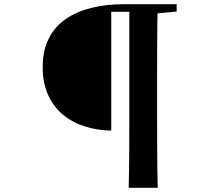

<svg xmlns="http://www.w3.org/2000/svg" viewBox="-20 -763 1040 913"><path d="M509 -142Q444 -143 385.5 -161Q327 -179 281.5 -216Q236 -253 209.5 -310Q183 -367 183 -444Q183 -522 211.5 -579Q240 -636 292 -672Q344 -708 414.5 -725.5Q485 -743 568 -743H663V-707H509ZM592 130Q594 45 594.5 -42.5Q595 -130 595 -218V-743H730Q728 -658 727.5 -570Q727 -482 727 -394V-219Q727 -132 727.5 -44Q728 44 730 130ZM660 -694V-743H820V-708L674 -694Z"/></svg>

Font: Noto Serif KR ExtraLight
Style: Bold
Weight: 700
Version: Version 2.002-H1;hotconv 1.1.0;makeotfexe 2.6.0